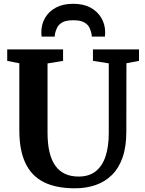

<svg xmlns="http://www.w3.org/2000/svg" viewBox="-20 -1010 782 1038"><path d="M384.5 8Q284 8 217.5 -25Q151 -58 117.8 -127.5Q84.5 -197 84.5 -306V-668L19 -681V-743H321V-681L237 -667V-293Q237 -232 247.8 -187.2Q258.5 -142.5 279.8 -113.2Q301 -84 332.2 -69.8Q363.5 -55.5 405 -55.5Q462 -55.5 498 -84.5Q534 -113.5 551 -166Q568 -218.5 568 -290V-667.5L482.5 -681V-743H731.5V-681L663.5 -668L663 -298Q663 -216.5 642.5 -158.2Q622 -100 584.2 -63.2Q546.5 -26.5 495.8 -9.2Q445 8 384.5 8ZM376 -989.5Q431.5 -989.5 469.8 -968.5Q508 -947.5 528.2 -912.5Q548.5 -877.5 548.5 -836Q548.5 -829.5 548.2 -823.5Q548 -817.5 547 -812H476Q476 -814.5 476 -818.2Q476 -822 475 -826Q472 -841.5 464.2 -859Q456.5 -876.5 436.2 -888.5Q416 -900.5 376 -900.5Q336 -900.5 316 -888.5Q296 -876.5 288 -859Q280 -841.5 277 -826Q276.5 -822 276.2 -818.2Q276 -814.5 276 -812H205Q204.5 -817.5 204 -823.8Q203.5 -830 203.5 -836Q203.5 -878 223.5 -913Q243.5 -948 282 -968.8Q320.5 -989.5 376 -989.5Z"/></svg>

Font: Merriweather 20pt
Style: Bold
Weight: 700
Version: Version 2.100